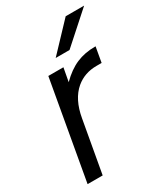

<svg xmlns="http://www.w3.org/2000/svg" viewBox="-188 -850 820 937"><g transform="rotate(-30 221.5 -381.5)"><path d="M22 0 120 -553H205L191 -477Q237 -523 284 -543Q331 -563 388 -563H392L377 -478H348Q281 -478 233 -438Q176 -390 159 -291L107 0ZM273 -611H195L339 -763H443Z"/></g></svg>

Font: Open Sauce One
Style: Italic
Weight: 400
Italic angle: -10°
Designer: Alfredo Marco Pradil
Foundry: Creative Sauce Fz LLC
Version: Version 1.477